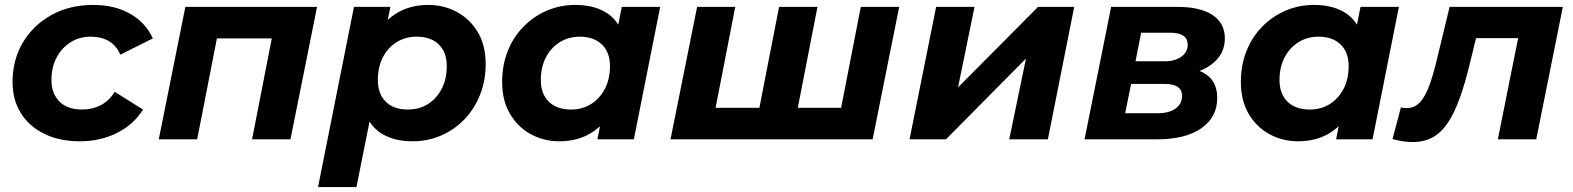

<svg xmlns="http://www.w3.org/2000/svg" viewBox="-20 -566 6390 780"><path d="M305 8Q222 8 160.5 -22Q99 -52 65 -106Q31 -160 31 -233Q31 -323 73 -393.5Q115 -464 189 -505Q263 -546 359 -546Q445 -546 508 -510.5Q571 -475 601 -410L469 -344Q452 -382 421.5 -399.5Q391 -417 349 -417Q303 -417 267 -394.5Q231 -372 210 -332.5Q189 -293 189 -241Q189 -186 221.5 -153.5Q254 -121 314 -121Q355 -121 389 -138.5Q423 -156 446 -193L561 -121Q523 -60 455.5 -26Q388 8 305 8Z M625 0 733 -538H1268L1160 0H1004L1091 -445L1119 -410H825L868 -445L781 0Z M1655 8Q1590 8 1541.5 -17Q1493 -42 1469 -94.5Q1445 -147 1452 -230Q1458 -326 1491.5 -397Q1525 -468 1583 -507Q1641 -546 1720 -546Q1783 -546 1836 -517.5Q1889 -489 1921 -435.5Q1953 -382 1953 -305Q1953 -238 1930 -180.5Q1907 -123 1866.5 -81Q1826 -39 1772 -15.5Q1718 8 1655 8ZM1272 194 1418 -538H1566L1544 -431L1510 -271L1489 -111L1428 194ZM1637 -121Q1684 -121 1719 -143.5Q1754 -166 1774.5 -205.5Q1795 -245 1795 -298Q1795 -353 1763 -385Q1731 -417 1672 -417Q1627 -417 1591 -394.5Q1555 -372 1535 -332.5Q1515 -293 1515 -240Q1515 -185 1547 -153Q1579 -121 1637 -121Z M2252 8Q2190 8 2137 -20.5Q2084 -49 2052 -103Q2020 -157 2020 -233Q2020 -301 2042.5 -358Q2065 -415 2106 -457Q2147 -499 2201 -522.5Q2255 -546 2317 -546Q2384 -546 2432 -521Q2480 -496 2503.5 -443.5Q2527 -391 2520 -308Q2515 -213 2481 -141.5Q2447 -70 2389.5 -31Q2332 8 2252 8ZM2300 -121Q2346 -121 2381.5 -143.5Q2417 -166 2437.5 -205.5Q2458 -245 2458 -298Q2458 -353 2425.5 -385Q2393 -417 2335 -417Q2290 -417 2254 -394.5Q2218 -372 2197.5 -332.5Q2177 -293 2177 -240Q2177 -185 2209.5 -153Q2242 -121 2300 -121ZM2407 0 2428 -107 2463 -267 2484 -427 2506 -538H2662L2555 0Z M3100 -128 3058 -92 3145 -538H3301L3214 -92L3185 -128H3433L3390 -92L3477 -538H3633L3525 0H2704L2812 -538H2967L2880 -92L2852 -128Z M3675 0 3783 -538H3939L3872 -211L4197 -538H4344L4237 0H4080L4148 -328L3823 0Z M4386 0 4494 -538H4764Q4856 -538 4906 -505Q4956 -472 4956 -410Q4956 -342 4896.5 -300.5Q4837 -259 4738 -259L4751 -294Q4837 -294 4881 -263Q4925 -232 4925 -168Q4925 -90 4860.5 -45Q4796 0 4680 0ZM4551 -106H4683Q4729 -106 4755.5 -125Q4782 -144 4782 -176Q4782 -201 4764.5 -213Q4747 -225 4711 -225H4575ZM4593 -317H4711Q4753 -317 4779 -335.5Q4805 -354 4805 -384Q4805 -409 4787 -421Q4769 -433 4734 -433H4616Z M5253 8Q5191 8 5138 -20.5Q5085 -49 5053 -103Q5021 -157 5021 -233Q5021 -301 5043.5 -358Q5066 -415 5107 -457Q5148 -499 5202 -522.5Q5256 -546 5318 -546Q5385 -546 5433 -521Q5481 -496 5504.5 -443.5Q5528 -391 5521 -308Q5516 -213 5482 -141.5Q5448 -70 5390.5 -31Q5333 8 5253 8ZM5301 -121Q5347 -121 5382.5 -143.5Q5418 -166 5438.5 -205.5Q5459 -245 5459 -298Q5459 -353 5426.5 -385Q5394 -417 5336 -417Q5291 -417 5255 -394.5Q5219 -372 5198.5 -332.5Q5178 -293 5178 -240Q5178 -185 5210.5 -153Q5243 -121 5301 -121ZM5408 0 5429 -107 5464 -267 5485 -427 5507 -538H5663L5556 0Z M5637 -1 5671 -129Q5678 -128 5683.5 -127.5Q5689 -127 5695 -127Q5727 -127 5749 -151Q5771 -175 5787 -219.5Q5803 -264 5817 -323L5869 -538H6329L6221 0H6065L6155 -449L6183 -411H5946L5986 -451L5953 -315Q5933 -231 5911 -169.5Q5889 -108 5862.5 -68Q5836 -28 5801 -8.5Q5766 11 5719 11Q5698 11 5679 8Q5660 5 5637 -1Z"/></svg>

Font: MOST Montserrat
Style: Bold Italic
Weight: 700
Italic angle: -11.3°
Designer: Julieta Ulanovsky
Foundry: Julieta Ulanovsky
Version: Version 8.000;March 11, 2024;FontCreator 15.0.0.2926 64-bit